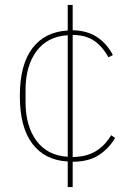

<svg xmlns="http://www.w3.org/2000/svg" viewBox="-20 -640 537 774"><path d="M253 114V11Q161 6 110.5 -60.5Q60 -127 60 -253Q60 -379 110.5 -445.5Q161 -512 253 -517V-620H273V-518Q332 -517 372 -490Q412 -463 435 -418L417 -409Q393 -453 359 -476Q325 -499 273 -499V-7Q330 -8 367 -31Q404 -54 428 -95L444 -84Q419 -41 378 -14.5Q337 12 273 12V114ZM83 -229Q83 -132 127 -72.5Q171 -13 253 -8V-498Q171 -493 127 -433.5Q83 -374 83 -277Z"/></svg>

Font: IBM Plex Sans Arabic Thin
Style: Regular
Weight: 100
Designer: Mike Abbink, Paul van der Laan, Pieter van Rosmalen, Wael Morcos, Khajak Apelian
Foundry: Bold Monday
Version: Version 1.101